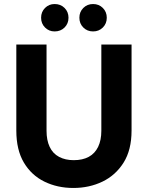

<svg xmlns="http://www.w3.org/2000/svg" viewBox="-20 -921 733 953"><path d="M344 12Q265 12 200.5 -19.5Q136 -51 98.5 -114Q61 -177 61 -273V-700H211V-272Q211 -225 226.5 -192Q242 -159 273 -142.5Q304 -126 346 -126Q390 -126 420.5 -142.5Q451 -159 467 -192Q483 -225 483 -272V-700H633V-273Q633 -177 593.5 -114Q554 -51 488.5 -19.5Q423 12 344 12ZM251 -765Q223 -765 203.5 -784.5Q184 -804 184 -833Q184 -862 203.5 -881.5Q223 -901 251 -901Q281 -901 300.5 -881.5Q320 -862 320 -833Q320 -804 300.5 -784.5Q281 -765 251 -765ZM442 -765Q413 -765 393.5 -784.5Q374 -804 374 -833Q374 -862 393.5 -881.5Q413 -901 442 -901Q471 -901 490.5 -881.5Q510 -862 510 -833Q510 -804 490.5 -784.5Q471 -765 442 -765Z"/></svg>

Font: DM Sans 20pt Black
Style: Regular
Weight: 900
Version: Version 4.004;gftools[0.9.30]